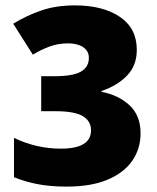

<svg xmlns="http://www.w3.org/2000/svg" viewBox="-20 -774 584 713"><path d="M488 -589Q488 -531 452 -493.5Q416 -456 357 -436V-433Q420 -421 461 -383Q502 -345 502 -279Q502 -222 471.5 -177.5Q441 -133 380 -107Q319 -81 227 -81Q168 -81 120.5 -90Q73 -99 32 -116V-262Q115 -222 206 -222Q318 -222 318 -290Q318 -325 287 -343Q256 -361 187 -361H133V-491H183Q251 -491 280.5 -508Q310 -525 310 -559Q310 -585 288.5 -599Q267 -613 233 -613Q197 -613 165 -601.5Q133 -590 102 -571L29 -686Q80 -717 134.5 -735.5Q189 -754 258 -754Q362 -754 425 -711.5Q488 -669 488 -589Z"/></svg>

Font: Noto Sans Telugu UI SemiCondensed Black
Style: Regular
Weight: 900
Width: 4
Designer: Jelle Bosma - Monotype Design Team
Foundry: Monotype Imaging Inc.
Version: Version 2.005; ttfautohint (v1.8.4.7-5d5b)